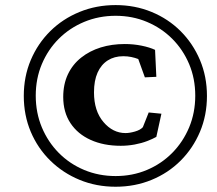

<svg xmlns="http://www.w3.org/2000/svg" viewBox="-20 -709 833 737"><path d="M423.8 7.8Q349.6 7.8 285.6 -18.6Q221.7 -44.9 173.3 -92.3Q125 -139.6 98.1 -203.1Q71.3 -266.6 71.3 -340.8Q71.3 -415 98.1 -478.5Q125 -542 172.9 -589.4Q220.7 -636.7 285.2 -663.1Q349.6 -689.5 423.8 -689.5Q498 -689.5 562 -663.1Q626 -636.7 673.3 -589.4Q720.7 -542 747.6 -478.5Q774.4 -415 774.4 -340.8Q774.4 -266.6 747.6 -203.1Q720.7 -139.6 673.3 -92.3Q626 -44.9 562 -18.6Q498 7.8 423.8 7.8ZM443.4 -149.4Q377.9 -149.4 328.1 -171.9Q278.3 -194.3 250.5 -236.3Q222.7 -278.3 222.7 -336.9Q222.7 -385.7 240.7 -423.8Q258.8 -461.9 291.5 -487.8Q324.2 -513.7 366.7 -526.9Q409.2 -540 459 -540Q492.2 -540 523.4 -533.7Q554.7 -527.3 575.2 -517.6L580.1 -414.1L536.1 -412.1L510.7 -482.4Q498 -487.3 483.9 -490.2Q469.7 -493.2 453.1 -493.2Q418.9 -493.2 393.6 -477.1Q368.2 -460.9 354.5 -430.2Q340.8 -399.4 340.8 -354.5Q340.8 -283.2 377 -240.7Q413.1 -198.2 461.9 -198.2Q477.5 -198.2 498 -204.1Q518.6 -210 528.3 -220.7L550.8 -277.3L599.6 -272.5L580.1 -183.6Q566.4 -175.8 544.9 -167.5Q523.4 -159.2 497.1 -154.3Q470.7 -149.4 443.4 -149.4ZM423.8 -33.2Q488.3 -33.2 543.9 -56.6Q599.6 -80.1 641.1 -122.1Q682.6 -164.1 706.1 -220.2Q729.5 -276.4 729.5 -341.8Q729.5 -407.2 706.1 -462.9Q682.6 -518.6 641.1 -560.1Q599.6 -601.6 543.9 -625Q488.3 -648.4 423.8 -648.4Q359.4 -648.4 303.2 -625Q247.1 -601.6 205.6 -560.1Q164.1 -518.6 140.6 -462.9Q117.2 -407.2 117.2 -341.8Q117.2 -276.4 140.6 -220.2Q164.1 -164.1 205.6 -122.1Q247.1 -80.1 303.2 -56.6Q359.4 -33.2 423.8 -33.2Z"/></svg>

Font: Crimson Pro SemiBold
Style: Italic
Weight: 600
Italic angle: -12°
Designer: Jacques Le Bailly
Foundry: Baron von Fonthausen
Version: Version 1.003